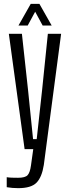

<svg xmlns="http://www.w3.org/2000/svg" viewBox="-20 -776 364 999"><path d="M108 0 26 -600H94L126 -307L152 -52H171L199 -307L229 -600H298L208 82Q198 146 170 174.5Q142 203 75 203Q44 203 15 198V146Q26 148 42.5 148.5Q59 149 74 149Q111 149 123.5 135.5Q136 122 141 86L153 0ZM76 -643 140 -756H185L249 -643H202L163 -715L124 -643Z"/></svg>

Font: Big Shoulders Display
Style: Regular
Weight: 400
Designer: Patric King
Foundry: XO Type Co
Version: Version 1.000; ttfautohint (v1.8.2)